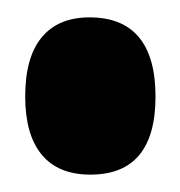

<svg xmlns="http://www.w3.org/2000/svg" viewBox="-20 -188 207 221"><path d="M84 13Q47 13 28 -10Q9 -33 9 -77Q9 -122 28 -145Q47 -168 83 -168Q121 -168 140 -145Q159 -122 159 -77Q159 13 84 13Z"/></svg>

Font: Bricolage Grotesque 72pt Condensed ExtraBold
Style: Regular
Weight: 800
Width: 3
Designer: Mathieu Triay
Foundry: Atelier Triay
Version: Version 1.001;gftools[0.9.33.dev8+g029e19f]